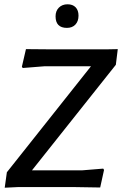

<svg xmlns="http://www.w3.org/2000/svg" viewBox="-20 -872 569 895"><path d="M295 -852Q319 -852 332.5 -838Q346 -824 346 -799Q346 -773 331.5 -757.5Q317 -742 292 -742Q239 -742 239 -796Q239 -821 254.5 -836.5Q270 -852 295 -852ZM529 -643 520 -570 129 -78H363L461 -86L465 -80L447 2L324 0H65L2 3L12 -69L404 -563H186L86 -555L82 -561L101 -643L215 -642H477Z"/></svg>

Font: Alegreya Sans SC Medium
Style: Italic
Weight: 500
Italic angle: -7°
Designer: Juan Pablo del Peral
Foundry: Huerta Tipografica
Version: Version 2.007